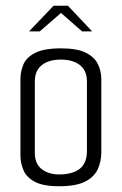

<svg xmlns="http://www.w3.org/2000/svg" viewBox="-20 -643 423 667"><path d="M185 4Q129 4 100 -12Q71 -28 61 -53Q51 -78 51 -103V-368Q51 -394 61 -418.5Q71 -443 101.5 -459Q132 -475 192 -475Q249 -475 279 -459.5Q309 -444 320.5 -419.5Q332 -395 332 -368V-115Q332 -83 320 -56Q308 -29 276.5 -12.5Q245 4 185 4ZM185 -37Q232 -37 257 -56.5Q282 -76 282 -119V-360Q282 -398 257.5 -417Q233 -436 191 -436Q150 -436 125.5 -417Q101 -398 101 -360V-112Q101 -74 125 -55.5Q149 -37 185 -37ZM81 -534 166 -623H216L300 -534H265L192 -598L118 -534Z"/></svg>

Font: Smooch Sans Thin
Style: Regular
Weight: 400
Version: Version 1.010